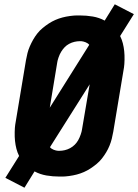

<svg xmlns="http://www.w3.org/2000/svg" viewBox="-20 -815 644 895"><path d="M94 60 5 14 69 -88Q61 -104 56.5 -121.5Q52 -139 50 -158Q48 -177 48.5 -199Q49 -221 51 -234L101 -534Q104 -551 108 -567Q112 -583 119 -599Q126 -615 134.5 -630Q143 -645 154 -659Q165 -673 179 -684.5Q193 -696 207.5 -705.5Q222 -715 238 -722Q254 -729 271 -733.5Q288 -738 307 -740.5Q326 -743 338 -743H352Q383 -743 412.5 -738Q442 -733 468 -719L515 -795L604 -749L540 -647Q548 -631 552.5 -613.5Q557 -596 559 -577Q561 -558 560.5 -536Q560 -514 558 -501L508 -201Q505 -184 501 -168Q497 -152 490.5 -136Q484 -120 475 -105Q466 -90 455 -76Q444 -62 430 -50.5Q416 -39 401.5 -29.5Q387 -20 371 -13Q355 -6 338 -1.5Q321 3 302 5.5Q283 8 272 8H257Q226 8 196.5 3Q167 -2 141 -16ZM212 -313 396 -606Q393 -610 388.5 -613Q384 -616 379 -618Q374 -620 368 -621.5Q362 -623 359 -623H352Q340 -623 327 -620Q314 -617 302 -610.5Q290 -604 281 -594.5Q272 -585 265 -573.5Q258 -562 253 -547.5Q248 -533 247 -525ZM251 -112H257Q269 -112 282 -115Q295 -118 307 -124.5Q319 -131 328.5 -140.5Q338 -150 344.5 -161.5Q351 -173 356 -187.5Q361 -202 362 -210L398 -422L213 -129Q216 -125 220.5 -122Q225 -119 230 -117Q235 -115 241 -113.5Q247 -112 251 -112Z"/></svg>

Font: Iosevka Aile Heavy Oblique
Style: Regular
Weight: 900
Italic angle: -9°
Designer: Belleve Invis
Foundry: Belleve Invis
Version: Version 31.1.0; ttfautohint (v1.8.4)